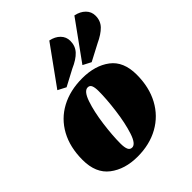

<svg xmlns="http://www.w3.org/2000/svg" viewBox="-229 -958 1115 1115"><g transform="rotate(-45 328.5 -400.0)"><path d="M584 -321Q584 -218 542.5 -141Q501 -64 425.5 -22Q350 20 251 20Q147 20 79 -32Q11 -84 11 -193Q11 -297 52.5 -373Q94 -449 169.5 -489.5Q245 -530 345 -530Q450 -530 517 -479.5Q584 -429 584 -321ZM234 -104Q234 -74 241 -57Q248 -40 266 -40Q295 -40 316 -104Q337 -168 348.5 -256.5Q360 -345 360 -410Q360 -439 353.5 -454.5Q347 -470 330 -470Q300 -470 278.5 -407Q257 -344 245.5 -257Q234 -170 234 -104ZM450 -732Q450 -690 423.5 -661.5Q397 -633 344 -610L244 -557L194 -583L365 -820Q404 -812 427 -788.5Q450 -765 450 -732ZM657 -732Q657 -690 630 -662Q603 -634 551 -610L450 -557L400 -583L571 -820Q610 -812 633.5 -788.5Q657 -765 657 -732Z"/></g></svg>

Font: Sansita Black Italic
Style: Regular
Weight: 900
Italic angle: -11°
Designer: Pablo Cosgaya
Foundry: Omnibus-Type
Version: Version 1.006